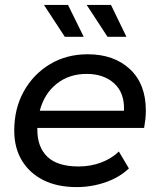

<svg xmlns="http://www.w3.org/2000/svg" viewBox="-20 -756 651 782"><path d="M292 6Q213 6 156.5 -22.5Q100 -51 69 -102.5Q38 -154 38 -224Q38 -314 77 -384Q116 -454 183.5 -494.5Q251 -535 337 -535Q444 -535 509 -474.5Q574 -414 574 -306Q574 -287 572 -269.5Q570 -252 567 -235H132Q132 -232 132 -229Q132 -156 173.5 -117Q215 -78 300 -78Q350 -78 393 -94.5Q436 -111 464 -139L505 -70Q466 -33 409.5 -13.5Q353 6 292 6ZM142 -305H485Q488 -377 445.5 -416Q403 -455 333 -455Q261 -455 210.5 -414.5Q160 -374 142 -305ZM244 -606 159 -736H257L321 -606ZM418 -606 333 -736H432L495 -606Z"/></svg>

Font: Montserrat Medium
Style: Italic
Weight: 500
Italic angle: -11.3°
Designer: Julieta Ulanovsky
Foundry: Julieta Ulanovsky
Version: Version 9.000; ttfautohint (v1.8.4.7-5d5b)